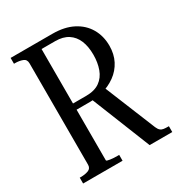

<svg xmlns="http://www.w3.org/2000/svg" viewBox="-169 -825 877 940"><g transform="rotate(-30 270.0 -355.0)"><path d="M268 -340 404 0H532V-33H527Q513 -33 502.5 -34.5Q492 -36 484.5 -42.5Q477 -49 471 -63L352 -355ZM181 -43V-672H258Q302 -672 330.5 -653.5Q359 -635 373 -601.5Q387 -568 387 -521Q387 -477 374 -441Q361 -405 332 -384.5Q303 -364 255 -364H163V-329H257Q269 -329 280.5 -330Q292 -331 303.5 -333Q315 -335 324 -337Q370 -349 404.5 -374Q439 -399 458 -436Q477 -473 477 -520Q477 -575 452 -618Q427 -661 379.5 -685.5Q332 -710 264 -710H28V-677H34Q58 -677 76.5 -670Q95 -663 95 -641V-68Q95 -47 77 -40Q59 -33 34 -33H28V0H251V-33H242Q232 -33 221 -33.5Q210 -34 201 -35.5Q192 -37 186.5 -38.5Q181 -40 181 -43Z"/></g></svg>

Font: Roboto Serif 120pt ExtraCondensed
Style: Regular
Weight: 400
Width: 2
Designer: Greg Gazdowicz
Foundry: Commercial Type
Version: Version 1.008